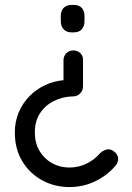

<svg xmlns="http://www.w3.org/2000/svg" viewBox="-20 -561 533 777"><path d="M316 -212Q316 -195 304.5 -183Q293 -171 276 -171Q233 -170 197.5 -152Q162 -134 141.5 -102Q121 -70 121 -25Q121 17 139.5 49Q158 81 190 99Q222 117 261 117Q298 117 330.5 101Q363 85 385 59Q395 49 410 44.5Q425 40 440 51Q456 62 458 78.5Q460 95 447 110Q414 149 365.5 172.5Q317 196 261 196Q200 196 149.5 168Q99 140 69.5 90.5Q40 41 40 -25Q40 -68 55.5 -105.5Q71 -143 99 -171.5Q127 -200 163.5 -217Q200 -234 243 -237Q246 -238 243 -237.5Q240 -237 237 -234V-317Q237 -334 248.5 -345.5Q260 -357 277 -357Q294 -357 305.5 -345.5Q317 -334 316 -317ZM278 -541Q300 -541 311 -529Q322 -517 322 -496V-476Q322 -455 311 -442.5Q300 -430 278 -430H270Q249 -430 237.5 -442.5Q226 -455 226 -476V-496Q226 -517 237.5 -529Q249 -541 270 -541Z"/></svg>

Font: Quicksand Light Medium
Style: Regular
Weight: 500
Version: Version 3.006